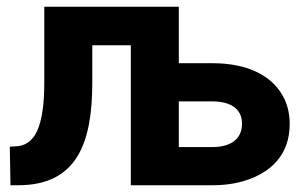

<svg xmlns="http://www.w3.org/2000/svg" viewBox="-20 -548 898 568"><path d="M253 -303V-414H367V0H609C645 0 678 -5 706 -14C779 -37 837 -88 837 -181C837 -208 832 -232 822 -254C789 -324 713 -361 609 -361H509V-528H111V-303C111 -239 104 -192 90 -161C76 -130 53 -115 24 -115L9 -114L11 0H34C208 0 253 -126 253 -303ZM696 -182C696 -134 659 -113 609 -113H509V-248H609C658 -248 696 -229 696 -182Z"/></svg>

Font: Asimov
Style: Regular
Weight: 500
Designer: Google
Version: Version 2.000980; 2014